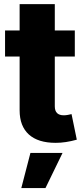

<svg xmlns="http://www.w3.org/2000/svg" viewBox="-20 -696 409 946"><path d="M348.6 -545.9V-417.5H250V-171.9Q250 -127.9 294.4 -127.9Q303.2 -127.9 314.5 -129.9Q325.7 -131.8 332.5 -133.8L358.4 -7.8Q302.7 7.8 254.4 7.8Q167.5 7.8 122.1 -33.4Q76.7 -74.7 76.7 -152.3V-417.5H4.9V-545.9H76.7V-675.8H250V-545.9ZM85 230.5 129.9 57.6H288.1L204.1 230.5Z"/></svg>

Font: Inter Tight ExtraBold
Style: Regular
Weight: 800
Designer: Rasmus Andersson
Foundry: rsms
Version: Version 3.004; ttfautohint (v1.8.4.7-5d5b)